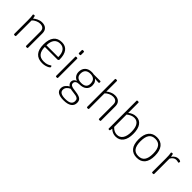

<svg xmlns="http://www.w3.org/2000/svg" viewBox="213 -2045 3550 3550"><g transform="rotate(45 1988.0 -270.0)"><path d="M130 2Q108 2 108 -12V-373Q108 -424 105.5 -451Q103 -478 100.5 -490.5Q98 -503 98 -509Q98 -515 108.5 -518.5Q119 -522 128 -522Q138 -522 142 -511Q146 -500 154 -459Q180 -485 227 -507Q274 -529 323 -529Q393 -529 431 -492.5Q469 -456 469 -388V-12Q469 2 446 2H441Q419 2 419 -12V-386Q419 -486 313 -486Q273 -486 229.5 -466.5Q186 -447 158 -416V-12Q158 2 136 2Z M852 6Q742 6 684 -60Q626 -126 626 -259Q626 -392 681 -460.5Q736 -529 842 -529Q936 -529 986 -463.5Q1036 -398 1036 -270Q1036 -261 1028 -252Q1020 -243 1010 -243H677Q677 -144 719.5 -90.5Q762 -37 853 -37Q903 -37 935 -48.5Q967 -60 984 -72Q1001 -84 1006 -84Q1012 -84 1016.5 -73.5Q1021 -63 1021 -57Q1021 -46 998 -31.5Q975 -17 937 -5.5Q899 6 852 6ZM677 -285H986Q986 -385 947 -436Q908 -487 838 -487Q759 -487 718.5 -435Q678 -383 677 -285Z M1226 2Q1204 2 1204 -12V-511Q1204 -525 1226 -525H1232Q1254 -525 1254 -511V-12Q1254 2 1232 2ZM1229 -595Q1203 -595 1203 -609V-685Q1203 -699 1229 -699Q1255 -699 1255 -685V-609Q1255 -595 1229 -595Z M1616 212Q1524 212 1474.5 182Q1425 152 1425 89Q1425 41 1453.5 5Q1482 -31 1519 -51V-53Q1499 -64 1485.5 -84Q1472 -104 1472 -130Q1472 -159 1489 -182.5Q1506 -206 1540 -217Q1495 -233 1469.5 -270.5Q1444 -308 1444 -359Q1444 -437 1491.5 -483Q1539 -529 1625 -529Q1652 -529 1675 -523H1847Q1861 -523 1861 -505V-496Q1861 -478 1847 -478Q1823 -478 1797 -479.5Q1771 -481 1749 -485L1748 -483Q1768 -472 1786.5 -441Q1805 -410 1805 -359Q1805 -289 1756.5 -247Q1708 -205 1617 -205Q1568 -205 1542.5 -186.5Q1517 -168 1517 -138Q1517 -107 1537.5 -92.5Q1558 -78 1592 -72Q1626 -66 1666 -61Q1756 -50 1794 -22.5Q1832 5 1832 66Q1832 136 1777.5 174Q1723 212 1616 212ZM1624 -246Q1688 -246 1722 -274Q1756 -302 1756 -359Q1756 -425 1722 -456.5Q1688 -488 1624 -488Q1561 -488 1526.5 -456.5Q1492 -425 1492 -359Q1492 -302 1526.5 -274Q1561 -246 1624 -246ZM1624 171Q1706 171 1744.5 145.5Q1783 120 1783 68Q1783 31 1764 14Q1745 -3 1712.5 -10Q1680 -17 1641 -20.5Q1602 -24 1562 -34Q1524 -17 1498 12Q1472 41 1472 83Q1472 171 1624 171Z M2037 2Q2015 2 2015 -12V-738Q2015 -752 2037 -752H2043Q2065 -752 2065 -738V-462Q2093 -488 2137 -508.5Q2181 -529 2230 -529Q2300 -529 2338 -492.5Q2376 -456 2376 -388V-12Q2376 2 2353 2H2348Q2326 2 2326 -12V-386Q2326 -486 2220 -486Q2180 -486 2136.5 -466.5Q2093 -447 2065 -416V-12Q2065 2 2043 2Z M2773 6Q2690 6 2628 -55Q2626 -45 2624.5 -34Q2623 -23 2621 -12Q2619 -3 2614.5 -0.5Q2610 2 2602 2H2599Q2580 2 2580 -12V-738Q2580 -752 2603 -752H2607Q2630 -752 2630 -738V-470Q2661 -496 2699.5 -512.5Q2738 -529 2784 -529Q2873 -529 2922.5 -460.5Q2972 -392 2972 -261Q2972 -134 2920 -64Q2868 6 2773 6ZM2767 -36Q2841 -36 2881 -94.5Q2921 -153 2921 -263Q2921 -372 2883.5 -429.5Q2846 -487 2776 -487Q2736 -487 2699 -470.5Q2662 -454 2630 -427V-103Q2659 -70 2695 -53Q2731 -36 2767 -36Z M3326 6Q3221 6 3165.5 -61.5Q3110 -129 3110 -259Q3110 -390 3165.5 -459.5Q3221 -529 3326 -529Q3430 -529 3485.5 -460Q3541 -391 3541 -259Q3541 -129 3486 -61.5Q3431 6 3326 6ZM3325 -37Q3410 -37 3450 -93Q3490 -149 3490 -261Q3490 -374 3450 -430Q3410 -486 3325 -486Q3240 -486 3200.5 -430Q3161 -374 3161 -261Q3161 -149 3200.5 -93Q3240 -37 3325 -37Z M3740 2Q3718 2 3718 -12V-373Q3718 -424 3715.5 -451Q3713 -478 3710.5 -490.5Q3708 -503 3708 -509Q3708 -515 3718.5 -518.5Q3729 -522 3738 -522Q3748 -522 3752 -510.5Q3756 -499 3764 -456Q3786 -489 3818 -509.5Q3850 -530 3887 -530Q3912 -530 3930 -522.5Q3948 -515 3948 -505Q3948 -496 3943.5 -485.5Q3939 -475 3934 -475Q3929 -475 3912.5 -480Q3896 -485 3874 -485Q3837 -485 3809 -462Q3781 -439 3768 -412V-12Q3768 2 3746 2Z"/></g></svg>

Font: Asap ExtraLight
Style: Regular
Weight: 200
Designer: Pablo Cosgaya
Foundry: Omnibus-Type
Version: Version 3.001; ttfautohint (v1.8.4.7-5d5b)